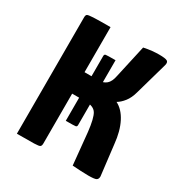

<svg xmlns="http://www.w3.org/2000/svg" viewBox="-127 -595 651 690"><g transform="rotate(30 199.0 -250.0)"><path d="M334 2Q318 2 302 1Q286 0 268 -1L255 -133Q249 -187 237.5 -205.5Q226 -224 193 -224H137V-17Q137 -8 133 -4.5Q129 -1 108 -0.5Q87 0 37 0V-483Q37 -492 41 -495Q45 -498 66 -499Q87 -500 137 -500V-313H198Q215 -313 227.5 -323.5Q240 -334 245 -360L275 -495Q294 -499 309.5 -500.5Q325 -502 337 -502Q364 -502 371.5 -497.5Q379 -493 375 -479L337 -345Q330 -319 317 -302.5Q304 -286 290 -278Q318 -264 336 -229Q354 -194 359 -143L374 -17Q374 -6 367 -2Q360 2 334 2ZM166 -128V-397Q166 -404 171.5 -405Q177 -406 212 -406V-137Q212 -130 206.5 -129Q201 -128 166 -128Z"/></g></svg>

Font: Yanone Kaffeesatz SemiBold
Style: Regular
Weight: 600
Designer: Yanone (Cyrillic: Daniel Pouzeot, Huerta Tipografica, and Cyreal)
Foundry: Yanone
Version: Version 2.003